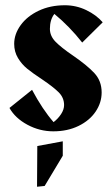

<svg xmlns="http://www.w3.org/2000/svg" viewBox="-20 -485 425 731"><path d="M257 -274Q311 -237 339 -207Q367 -177 367 -133Q367 -94 344 -60Q321 -26 279 -5.5Q237 15 183 15Q131 15 84.5 -10Q38 -35 16 -74L102 -143Q142 -68 184 -20Q201 -33 212.5 -50.5Q224 -68 224 -85Q224 -113 203.5 -133.5Q183 -154 140 -183Q105 -206 84 -223Q63 -240 48.5 -264Q34 -288 34 -318Q34 -355 58.5 -389Q83 -423 127 -444Q171 -465 227 -465Q270 -465 308.5 -446.5Q347 -428 371 -400L293 -323Q245 -384 187 -432Q170 -410 170 -375Q170 -348 191.5 -326Q213 -304 257 -274ZM137 0H138ZM122 71 219 53V108L150 223L121 226Z"/></svg>

Font: Rakkas
Style: Regular
Weight: 400
Designer: Zeynep Akay
Foundry: Zeynep Akay
Version: Version 2.000